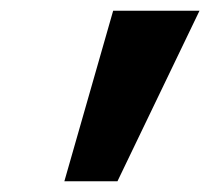

<svg xmlns="http://www.w3.org/2000/svg" viewBox="-20 -720 392 358"><path d="M191 -700 100 -382H199L352 -700Z"/></svg>

Font: Jost
Style: Bold Italic
Weight: 700
Italic angle: -5°
Version: Version 3.710